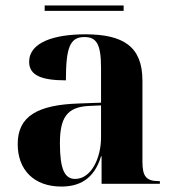

<svg xmlns="http://www.w3.org/2000/svg" viewBox="-20 -675 639 705"><path d="M144 -635H434V-655H144ZM205 10C269 10 325 -15 351 -101H353V0H567V-10H563C518 -10 503 -26 503 -81V-379C503 -504 433 -549 293 -549C180 -549 87 -520 87 -448C87 -398 133 -380 222 -380C222 -501 237 -539 290 -539C335 -539 351 -512 351 -425V-298L269 -295C119 -290 45 -249 45 -146C45 -51 105 10 205 10ZM256 -18C218 -18 200 -52 200 -149C200 -243 226 -282 306 -286L351 -288V-171C351 -93 314 -18 256 -18Z"/></svg>

Font: Noto Serif Display
Style: Bold
Weight: 700
Designer: Monotype Design Team
Foundry: Monotype Imaging Inc.
Version: Version 2.009